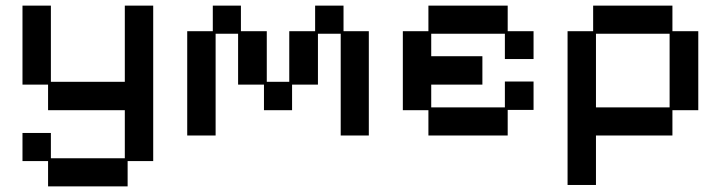

<svg xmlns="http://www.w3.org/2000/svg" viewBox="-20 -470 2565 683"><path d="M151 193V103H60V3H161V93H424V-78H151V-169H60V-450H161V-179H424V-450H525V103H434V193Z M646 12V-359H737V-450H837V-359H929V-179H1009V-359H1101V-450H1202V-359H1292V12H1192V-350H1111V-169H1019V-78H919V-169H827V-350H747V12Z M1504 12V-78H1413V-359H1504V-450H1786V-359H1878V-260H1776V-350H1514V-270H1696V-169H1514V-88H1776V-180H1878V-79H1786V12Z M1999 188V-359H2090V-450H2372V-359H2464V-78H2372V12H2100V188ZM2100 -88H2362V-350H2100Z"/></svg>

Font: Pixelify Sans
Style: Regular
Weight: 400
Designer: Stefie Justprince
Foundry: Typecalism Foundryline
Version: Version 1.000;February 13, 2025;FontCreator 15.0.0.3015 64-b